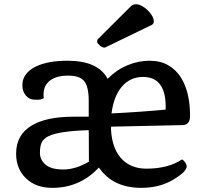

<svg xmlns="http://www.w3.org/2000/svg" viewBox="-20 -884 980 913"><path d="M56.6 0ZM450.2 -87.4Q359.9 9.3 229 9.3Q150.9 9.3 104 -35.6Q56.6 -81.1 56.6 -153.3Q56.6 -243.7 132.3 -288.1Q201.2 -329.1 330.6 -329.1H401.9V-404.3Q401.9 -473.1 379.4 -499.5Q357.9 -524.4 304.2 -524.4Q233.4 -524.4 203.6 -487.3Q183.1 -461.4 188 -417.5Q178.2 -409.7 155 -409.7Q131.8 -409.7 121.3 -415Q110.8 -420.4 103 -429.7Q86.4 -448.7 86.4 -478.8Q86.4 -508.8 103.5 -531Q120.6 -553.2 149.9 -567.4Q207.5 -595.2 301.3 -595.2Q446.3 -595.2 491.7 -509.3Q534.2 -552.2 586.2 -573.7Q638.2 -595.2 690.7 -595.2Q743.2 -595.2 780.3 -573.5Q817.4 -551.8 840.3 -515.6Q883.8 -446.3 883.8 -332.5Q883.8 -290 848.1 -289.1L508.3 -281.7L507.8 -268.6Q513.2 -170.4 564.9 -122.1Q608.4 -82 675.8 -82Q779.8 -82 844.7 -125.5Q849.1 -125.5 855.5 -118.2Q867.7 -103.5 867.7 -92.8Q867.7 -68.8 809.1 -32.7Q742.2 9.3 651.9 9.3Q516.6 9.3 450.2 -87.4ZM510.3 -344.7Q650.9 -351.6 767.6 -362.8Q772.9 -518.1 660.2 -518.1Q597.2 -518.1 557.1 -469.2Q520.5 -424.3 510.3 -344.7ZM402.8 -115.2 402.3 -250Q401.9 -253.9 401.9 -257.8V-265.1Q259.3 -260.7 210.4 -236.3Q186 -223.6 178 -206.1Q169.9 -188.5 169.9 -156.5Q169.9 -124.5 196.3 -101.3Q222.7 -78.1 281 -78.1Q339.4 -78.1 402.8 -115.2ZM479 -657.7Q465.3 -657.7 456.5 -666Q441.9 -679.2 441.9 -684.1Q441.9 -693.4 444.8 -697.3L601.1 -853Q611.8 -863.8 626.2 -863.8Q640.6 -863.8 655.8 -855.2Q670.9 -846.7 683.6 -834Q711.4 -805.2 711.4 -782.2Q711.4 -770.5 701.7 -765.6Z"/></svg>

Font: Quando
Style: Regular
Weight: 400
Version: Version 1.002